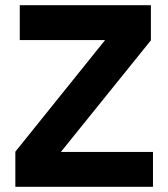

<svg xmlns="http://www.w3.org/2000/svg" viewBox="-20 -718 647 738"><path d="M568 -134V0H39V-135L384 -564H56V-698H560V-563L214 -134Z"/></svg>

Font: IBM Plex Sans Var
Style: Regular
Weight: 400
Designer: Mike Abbink, Paul van der Laan, Pieter van Rosmalen
Foundry: Bold Monday
Version: Version 3.000